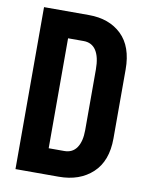

<svg xmlns="http://www.w3.org/2000/svg" viewBox="-80 -748 622 806"><g transform="rotate(10 231.5 -345.0)"><path d="M42 -690.4H233.4Q320.3 -690.4 372.6 -640.1Q424.8 -589.8 424.8 -492.2V-198.2Q424.8 -101.6 370.1 -50.8Q315.4 0 226.6 0H42ZM230.5 -110.4Q265.6 -110.4 283.7 -137.2Q301.8 -164.1 301.8 -211.9V-470.7Q301.8 -523.4 283.7 -551.3Q265.6 -579.1 230.5 -579.1H164.1V-110.4Z"/></g></svg>

Font: Altinn-DIN Condensed
Style: DINCondensed-Bold
Weight: 700
Width: 3
Designer: Charles Nix
Foundry: Altinn
Version: Version 2.00